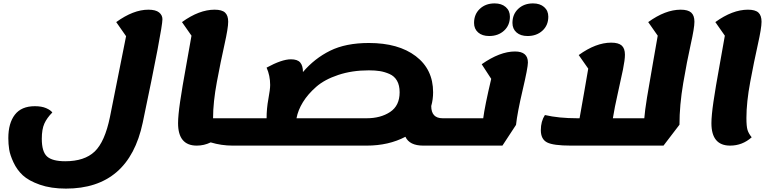

<svg xmlns="http://www.w3.org/2000/svg" viewBox="-20 -832 4536 1130"><path d="M368 278Q280 278 214.5 255Q149 232 114.5 200Q80 168 59.5 124Q39 80 34 47.5Q29 15 29 -19Q29 -107 67.5 -157Q106 -207 185 -207Q225 -207 251.5 -195.5Q278 -184 288 -170Q256 -138 241 -104.5Q226 -71 226 -15Q226 61 257 89Q288 117 364 117Q477 117 537 60Q597 3 627 -143L722 -619L664 -702Q765 -775 853 -775Q896 -775 916 -759Q936 -743 936 -719Q936 -663 820 -110Q738 278 368 278Z M1138 25Q1028 25 1028 -107Q1028 -151 1040 -233.5Q1052 -316 1077 -453Q1102 -590 1107 -622L1051 -702Q1152 -775 1243 -775Q1286 -775 1304.5 -758Q1323 -741 1323 -704Q1323 -667 1301 -569Q1279 -471 1256.5 -350.5Q1234 -230 1234 -138V-136H1414Q1446 -136 1433 -55Q1420 25 1388 25H1349Q1283 25 1220 6Q1181 25 1138 25Z M2151 -418Q2052 -418 1971 -391Q1890 -364 1841 -321Q1792 -278 1763 -231Q1734 -184 1725 -136H2138Q2220 -136 2276 -173Q2332 -210 2332 -289Q2332 -330 2316.5 -357Q2301 -384 2272.5 -396.5Q2244 -409 2216 -413.5Q2188 -418 2151 -418ZM1389 25Q1357 25 1370 -56Q1383 -136 1415 -136H1549Q1549 -193 1559.5 -249.5Q1570 -306 1570 -332Q1570 -387 1549 -434Q1639 -483 1692 -483Q1731 -483 1747 -464Q1763 -445 1763 -408Q1831 -488 1923 -533.5Q2015 -579 2151 -579Q2325 -579 2427 -501.5Q2529 -424 2529 -289Q2529 -247 2518 -208Q2518 -136 2585 -136H2686Q2718 -136 2705 -55Q2692 25 2660 25H2471Q2390 25 2366 -27Q2267 25 2138 25Z M3085 -620Q3044 -620 3020 -641Q2996 -662 2996 -697Q2996 -748 3030 -780Q3064 -812 3117 -812Q3158 -812 3182.5 -790.5Q3207 -769 3207 -734Q3207 -683 3172.5 -651.5Q3138 -620 3085 -620ZM2859 -620Q2818 -620 2794 -641Q2770 -662 2770 -697Q2770 -748 2804 -780Q2838 -812 2891 -812Q2932 -812 2956.5 -790.5Q2981 -769 2981 -734Q2981 -683 2946.5 -651.5Q2912 -620 2859 -620ZM2661 25Q2629 25 2642 -56Q2655 -136 2687 -136H2824Q2833 -207 2871 -368L2815 -454Q2922 -529 3011 -529Q3087 -529 3087 -464Q3087 -434 3056 -302Q3025 -170 3017 -97L2937 25Z M3340 25Q3236 25 3199.5 6Q3163 -13 3163 -66Q3163 -118 3187 -155Q3268 -136 3378 -136H3391Q3400 -188 3418 -289Q3436 -390 3442 -428L3386 -508Q3487 -581 3577 -581Q3620 -581 3639 -564Q3658 -547 3658 -510Q3658 -480 3646.5 -423Q3635 -366 3616 -282.5Q3597 -199 3587 -136H3772Q3775 -178 3788 -258.5Q3801 -339 3824 -468Q3847 -597 3851 -622L3795 -702Q3896 -775 3986 -775Q4029 -775 4048 -758Q4067 -741 4067 -704Q4067 -668 4045 -570Q4023 -472 4001 -342.5Q3979 -213 3979 -98L3885 25Z M4277 25Q4167 25 4167 -107Q4167 -151 4179 -233.5Q4191 -316 4216 -453Q4241 -590 4246 -622L4190 -702Q4291 -775 4382 -775Q4425 -775 4443.5 -758Q4462 -741 4462 -704Q4462 -667 4440 -569Q4418 -471 4395.5 -350.5Q4373 -230 4373 -138Q4373 -88 4379.5 -67Q4386 -46 4404 -24Q4349 25 4277 25Z"/></svg>

Font: Lemonada
Style: Bold
Weight: 700
Designer: Mohamed Gaber (Arabic), Eduardo Tunni (Latin)
Foundry: Kief Type Foundry
Version: Version 4.004